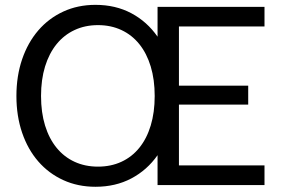

<svg xmlns="http://www.w3.org/2000/svg" viewBox="-20 -744 1136 772"><path d="M1043.5 -716.5V-637.5H699.5V-399.5H978V-323.5H699.5V-79H1043.5V0H613.5V-120Q571.5 -60 508 -26.5Q444.5 7 364 7Q293 7 234.5 -19.8Q176 -46.5 134 -94.8Q92 -143 69 -210.2Q46 -277.5 46 -358Q46 -438.5 69 -505.8Q92 -573 134 -621.8Q176 -670.5 234.5 -697.5Q293 -724.5 364 -724.5Q444.5 -724.5 508 -690.8Q571.5 -657 613.5 -596.5V-716.5ZM374 -643Q322 -643 279.8 -623.2Q237.5 -603.5 207.5 -566.5Q177.5 -529.5 161.2 -476.8Q145 -424 145 -358Q145 -292 161.2 -239.2Q177.5 -186.5 207.5 -149.8Q237.5 -113 279.8 -93.5Q322 -74 374 -74Q426 -74 468.2 -93.5Q510.5 -113 540.2 -149.8Q570 -186.5 586 -239.2Q602 -292 602 -358Q602 -424 586 -476.8Q570 -529.5 540.2 -566.5Q510.5 -603.5 468.2 -623.2Q426 -643 374 -643Z"/></svg>

Font: LatoCHI
Style: Regular
Weight: 400
Designer: Lukasz Dziedzic
Foundry: tyPoland Lukasz Dziedzic
Version: Version 1.104